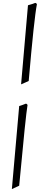

<svg xmlns="http://www.w3.org/2000/svg" viewBox="-20 -876 324 1311"><path d="M124 -300 171 -840Q207 -850 220 -856Q228 -856 232 -847Q213 -751 176 -323ZM61 415 111 -152Q135 -159 156 -168Q164 -168 168 -159Q156 -92 111 392Z"/></svg>

Font: Rosarivo
Style: Italic
Weight: 400
Version: Version 1.003